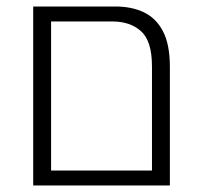

<svg xmlns="http://www.w3.org/2000/svg" viewBox="-20 -570 616 590"><path d="M447 0V-366Q447 -444 413.5 -474Q380 -504 326 -504H114V-550H335Q385 -550 422.5 -532Q460 -514 481 -473.5Q502 -433 502 -365V-48V0ZM98 0V-46H484L476 0ZM82 0V-509V-550H137V-507V0Z"/></svg>

Font: Assistant ExtraLight Light
Style: Regular
Weight: 300
Version: Version 3.000